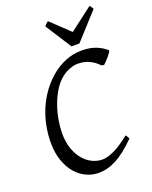

<svg xmlns="http://www.w3.org/2000/svg" viewBox="-156 -923 809 1021"><g transform="rotate(-20 248.5 -412.5)"><path d="M496.1 -581.1Q498 -578.6 492.7 -570.3Q487.3 -562 478.8 -551.8Q470.2 -541.5 460.7 -531.5Q451.2 -521.5 444.8 -516.1L430.2 -520Q410.2 -542 381.6 -556.4Q353 -570.8 313 -570.8Q293.5 -570.8 269 -561.5Q244.6 -552.2 225.1 -537.1Q194.3 -513.2 172.6 -477.1Q150.9 -440.9 137.2 -401.1Q123.5 -361.3 117.2 -322Q110.8 -282.7 110.8 -252Q110.8 -198.7 125.2 -159.9Q139.6 -121.1 162.4 -95.9Q185.1 -70.8 212.2 -58.8Q239.3 -46.9 265.1 -46.9Q292.5 -46.9 330.8 -64.2Q369.1 -81.5 423.8 -125Q426.3 -124 428.2 -120.8Q430.2 -117.7 432.1 -114.3Q434.1 -110.8 435.5 -107.7Q437 -104.5 438 -103Q404.8 -69.8 375.7 -47.4Q346.7 -24.9 320.3 -11.5Q293.9 2 270 7.6Q246.1 13.2 223.1 13.2Q186.5 13.2 152.8 -2.7Q119.1 -18.6 93.5 -48.8Q67.9 -79.1 52.5 -123.3Q37.1 -167.5 37.1 -224.1Q37.1 -270 46.1 -317.6Q55.2 -365.2 74.2 -410.4Q93.3 -455.6 123 -496.3Q152.8 -537.1 193.8 -569.8Q229.5 -597.7 270.8 -613.8Q312 -629.9 357.9 -629.9Q406.2 -629.9 440.4 -615.7Q474.6 -601.6 496.1 -581.1ZM360.8 -668.9H315.9L221.7 -815.9Q228.5 -825.2 232.4 -828.6Q236.3 -832 243.7 -837.9L348.6 -738.3L479 -837.9Q484.9 -832.5 487.5 -828.9Q490.2 -825.2 494.6 -815.9Z"/></g></svg>

Font: Gentium Plus Viet
Style: Italic
Weight: 400
Italic angle: -8°
Designer: J. Victor Gaultney, Annie Olsen, Iska Routamaa, Becca Hirsbrunner
Foundry: SIL International
Version: Version 5.000